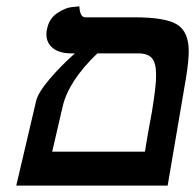

<svg xmlns="http://www.w3.org/2000/svg" viewBox="-20 -580 610 600"><path d="M413.1 -413.1H284.2Q194.3 -327.1 175.8 -247.1L143.1 -106H433.1Q436 -127 443.6 -169.4Q451.2 -211.9 455.1 -232.9Q468.3 -313 467.8 -346.2Q467.8 -383.3 454.8 -398.2Q441.9 -413.1 413.1 -413.1ZM30.8 0 92.8 -264.2Q98.6 -290 134.3 -332Q169.9 -374 213.9 -413.1H205.1Q166 -413.1 145.5 -429.4Q125 -445.8 125 -473.1Q125 -482.9 127 -488.8Q132.8 -521 158.4 -538.6Q184.1 -556.2 206.1 -558.1L228 -560.1Q230 -525.9 246.1 -525.9H399.9Q497.1 -525.9 533.4 -503.4Q569.8 -481 569.8 -419.9Q569.8 -391.1 562 -340.8L503.9 0Z"/></svg>

Font: Linux Libertine
Style: Semibold Italic
Weight: 600
Italic angle: -11.5°
Designer: Philipp H. Poll
Foundry: Philipp H. Poll
Version: Version 5.1.2 ; ttfautohint (v0.9)